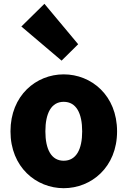

<svg xmlns="http://www.w3.org/2000/svg" viewBox="-20 -973 677 1007"><path d="M314 14C459 14 594 -96 594 -284C594 -473 459 -583 314 -583C170 -583 35 -473 35 -284C35 -96 170 14 314 14ZM314 -130C249 -130 218 -190 218 -284C218 -379 249 -439 314 -439C380 -439 411 -379 411 -284C411 -190 380 -130 314 -130ZM303 -655 390 -741 213 -953 92 -834Z"/></svg>

Font: Noto Sans Korean Black
Style: Bold
Weight: 900
Designer: Ryoko NISHIZUKA (kana & ideographs); Paul D. Hunt (Latin, Greek & Cyrillic); Wenlong ZHANG (bopomofo); Sandoll Communica
Foundry: Adobe Systems Incorporated
Version: Version 1.000;PS 1;hotconv 1.0.78;makeotf.lib2.5.61930